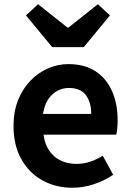

<svg xmlns="http://www.w3.org/2000/svg" viewBox="-20 -878 621 912"><path d="M323.4 13.8Q244.9 13.8 181.7 -21.2Q118.5 -56.1 81.4 -121.9Q44.2 -187.7 44.2 -279.9Q44.2 -348.1 65.8 -402.2Q87.4 -456.3 124.6 -494.8Q161.8 -533.2 208.5 -553.4Q255.3 -573.5 304.7 -573.5Q382.1 -573.5 434 -539.3Q485.9 -505.1 512.4 -444.7Q538.8 -384.4 538.8 -306.4Q538.8 -285.9 536.9 -267.6Q534.9 -249.4 532.1 -238.4H186.7Q192.9 -192.8 214.2 -162.1Q235.4 -131.4 268.1 -115.5Q300.8 -99.6 342.6 -99.6Q376.6 -99.6 407 -109.4Q437.3 -119.3 468.1 -138.2L517.6 -47.9Q476.7 -19.8 426 -3Q375.4 13.8 323.4 13.8ZM184.4 -336.9H413.3Q413.3 -393.2 387.4 -426.7Q361.6 -460.2 307.1 -460.2Q278 -460.2 252.2 -446.4Q226.4 -432.6 208.4 -405.4Q190.4 -378.2 184.4 -336.9ZM227.9 -654.2 103.3 -804.8 161 -857.9 300.4 -747.1H305.2L444.8 -857.9L502.4 -804.8L377.9 -654.2Z"/></svg>

Font: Noto Sans KR Thin
Style: Regular
Weight: 100
Designer: Ryoko NISHIZUKA 西塚涼子 (kana, bopomofo & ideographs); Paul D. Hunt (Latin, Greek & Cyrillic); Sandoll Communications 산돌커뮤니
Foundry: Adobe
Version: Version 2.004-H2;hotconv 1.0.118;makeotfexe 2.5.65603